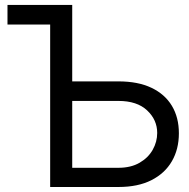

<svg xmlns="http://www.w3.org/2000/svg" viewBox="-20 -747 754 767"><path d="M268.5 -727.3V-649.1H9.9V-727.3ZM245.7 -421.9H453.1Q531.2 -421.9 585 -396.3Q638.8 -370.7 666.7 -324.2Q694.6 -277.7 694.6 -214.5Q694.6 -151.3 666.7 -103Q638.8 -54.7 585 -27.3Q531.2 0 453.1 0H180.4V-727.3H268.5V-76.7H453.1Q502.8 -76.7 537.5 -96.8Q572.1 -116.8 590 -148.6Q608 -180.4 608 -215.9Q608 -268.1 567.8 -305.9Q527.7 -343.8 453.1 -343.8H245.7Z"/></svg>

Font: InterMG
Style: Regular
Weight: 400
Designer: Rasmus Andersson
Foundry: rsms
Version: Version 3.019;December 26, 2023;FontCreator 15.0.0.2955 64-b